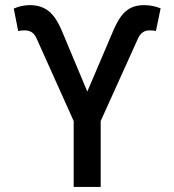

<svg xmlns="http://www.w3.org/2000/svg" viewBox="-20 -737 687 757"><path d="M270.5 -259.8 124 -585.9Q116.7 -602.1 105.5 -609.6Q94.2 -617.2 78.1 -617.2Q70.8 -617.2 62.7 -616.5Q54.7 -615.7 51.8 -614.3L34.2 -703.1Q64.5 -716.8 98.6 -716.8Q140.6 -716.8 170.2 -694.6Q199.7 -672.4 223.6 -616.2L324.2 -376L425.8 -614.3Q440.9 -649.9 457 -672.1Q473.1 -694.3 495.1 -705.6Q517.1 -716.8 548.8 -716.8Q581.1 -716.8 613.3 -704.1L594.7 -614.3Q588.9 -617.2 569.3 -617.2Q538.6 -617.2 524.4 -585.9L377 -259.8V0H270.5Z"/></svg>

Font: Pretendard Medium
Style: Regular
Weight: 500
Designer: Base glyphs from Inter by Rasmus Andersson; Hangeul glyphs from Noto Sans CJK(Source Han Sans) by Jang Soo-young and Kan
Foundry: Kil Hyung-jin
Version: Version 1.309